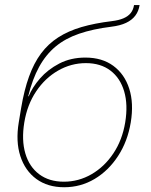

<svg xmlns="http://www.w3.org/2000/svg" viewBox="-20 -748 609 775"><path d="M238.8 7.8Q172.4 7.8 126.7 -25.6Q81.1 -59.1 62 -118.2Q43 -177.2 55.7 -253.9L65.4 -312.5Q77.6 -384.8 97.2 -439Q116.7 -493.2 145.5 -532Q174.3 -570.8 214.8 -596.9Q255.4 -623 308.8 -638.7Q362.3 -654.3 430.7 -662.6Q459.5 -666 478.3 -674.1Q497.1 -682.1 507.6 -695.3Q518.1 -708.5 521 -727.5H543.5Q539.6 -702.6 526.1 -684.8Q512.7 -667 489 -655.8Q465.3 -644.5 429.2 -640.1Q354.5 -630.9 299.1 -611.8Q243.7 -592.8 204.3 -560.1Q165 -527.3 137.9 -478Q110.8 -428.7 93.8 -359.4H95.7Q110.4 -395.5 141.6 -431.4Q172.9 -467.3 219.2 -491.5Q265.6 -515.6 324.7 -515.6Q392.1 -515.6 437.5 -482.2Q482.9 -448.7 501.7 -389.9Q520.5 -331.1 507.8 -253.9Q495.1 -177.2 456.5 -118.2Q418 -59.1 361.8 -25.6Q305.7 7.8 238.8 7.8ZM237.8 -14.6Q297.4 -14.6 349.4 -44.7Q401.4 -74.7 437.5 -128.7Q473.6 -182.6 485.4 -253.9Q497.1 -325.2 481.2 -379.2Q465.3 -433.1 425.8 -463.1Q386.2 -493.2 326.7 -493.2Q267.1 -493.2 214.6 -463.1Q162.1 -433.1 126 -379.2Q89.8 -325.2 78.1 -253.9Q66.4 -182.6 82.3 -128.7Q98.1 -74.7 138.2 -44.7Q178.2 -14.6 237.8 -14.6Z"/></svg>

Font: Inter 17pt Thin
Style: Italic
Weight: 250
Italic angle: -9.3988°
Version: Version 4.001;git-66647c0bb